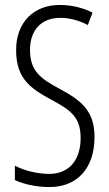

<svg xmlns="http://www.w3.org/2000/svg" viewBox="-20 -744 441 774"><path d="M361 -191C361 -294 312 -337 220 -386C144 -427 101 -457 101 -543C101 -621 145 -672 223 -672C255 -672 295 -664 334 -643L353 -693C321 -710 273 -724 222 -724C118 -725 44 -655 45 -541C45 -427 104 -387 185 -343C270 -298 305 -269 305 -187C305 -103 262 -43 178 -43C134 -43 80 -55 40 -76V-18C81 1 132 10 180 10C292 10 361 -67 361 -191Z"/></svg>

Font: Noto Sans Devanagari ExtraCondensed Light
Style: Regular
Weight: 300
Width: 2
Designer: Jelle Bosma - Monotype Design Team
Foundry: Monotype Imaging Inc.
Version: Version 2.004